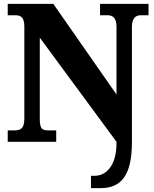

<svg xmlns="http://www.w3.org/2000/svg" viewBox="-20 -734 797 994"><path d="M451 240H500C604 240 663 179 663 1V-594C663 -639 681 -655 709 -655H749V-714H498V-655H538C563 -655 583 -641 583 -598V-245L256 -714H20V-655H59C84 -655 106 -648 106 -598V-120C106 -66 85 -59 51 -59H20V0H271V-59H231C198 -59 186 -66 186 -120V-539L583 0V9C583 122 530 176 471 176H451Z"/></svg>

Font: Noto Serif Sinhala SemiCondensed Black
Style: Regular
Weight: 900
Width: 4
Designer: Jelle Bosma - Monotype Design Team
Foundry: Monotype Imaging Inc.
Version: Version 2.007